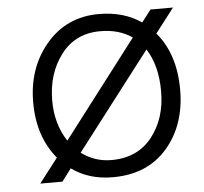

<svg xmlns="http://www.w3.org/2000/svg" viewBox="-43 -559 650 613"><g transform="rotate(-5 281.5 -252.5)"><path d="M533 -251Q533 -138 469.5 -64.5Q406 9 295 9Q218 9 163 -31L133 9H62L122 -69Q62 -141 62 -251Q62 -362 127 -438Q192 -514 295 -514Q375 -514 431 -475L461 -514H533L473 -436Q533 -365 533 -251ZM123 -251Q123 -176 160 -120L397 -430Q355 -459 295 -459Q215 -459 169 -398.5Q123 -338 123 -251ZM295 -46Q379 -46 425.5 -105Q472 -164 472 -251Q472 -334 437 -388L199 -78Q242 -46 295 -46Z"/></g></svg>

Font: Hind Madurai Light
Style: Regular
Weight: 300
Designer: Jyotish Sonowal
Foundry: Indian Type Foundry
Version: Version 1.001;PS 1.0;hotconv 1.0.86;makeotf.lib2.5.63406; tt